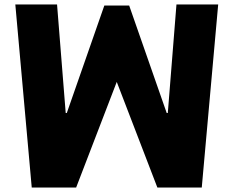

<svg xmlns="http://www.w3.org/2000/svg" viewBox="-20 -845 1052 865"><path d="M237 -825H49L123 0H323L506 -476L689 0H889L963 -825H775L736 -336H731L562 -820H450L281 -336H276Z"/></svg>

Font: Sztylet
Style: Bd
Weight: 700
Foundry: Cannot Into Space Fonts, PlusOne Fonts
Version: Version 0.12